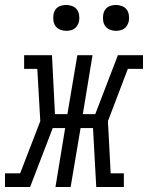

<svg xmlns="http://www.w3.org/2000/svg" viewBox="-60 -752 595 772"><path d="M-40 0V-55H21L102 -265L90 -475H37V-530H149L161 -293H211L251 -530H312L273 -293H323L414 -530H515V-475H454L374 -265L385 -55H438V0H327L314 -237H264L224 0H163L202 -237H152L61 0ZM406 -628Q394 -628 382.5 -632.5Q371 -637 364 -646Q357 -655 355 -667.5Q353 -680 355 -693Q356 -701 360.5 -709.5Q365 -718 372.5 -723Q380 -728 389 -730Q398 -732 406 -732Q419 -732 430.5 -727.5Q442 -723 449 -714Q456 -705 458 -692.5Q460 -680 458 -667Q456 -659 451.5 -650.5Q447 -642 439.5 -637Q432 -632 423.5 -630Q415 -628 406 -628ZM206 -628Q194 -628 182.5 -632.5Q171 -637 164 -646Q157 -655 155 -667.5Q153 -680 155 -693Q156 -701 160.5 -709.5Q165 -718 172.5 -723Q180 -728 189 -730Q198 -732 206 -732Q219 -732 230.5 -727.5Q242 -723 249 -714Q256 -705 258 -692.5Q260 -680 258 -667Q256 -659 251.5 -650.5Q247 -642 239.5 -637Q232 -632 223.5 -630Q215 -628 206 -628Z"/></svg>

Font: Iosevka Curly Slab LtObl
Style: Regular
Weight: 300
Italic angle: -9°
Monospace: yes
Designer: Belleve Invis
Foundry: Belleve Invis
Version: Version 11.0.0; ttfautohint (v1.8.3)